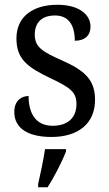

<svg xmlns="http://www.w3.org/2000/svg" viewBox="-20 -565 458 806"><path d="M196 10C307 10 379 -45 379 -146C379 -230 336 -269 239 -312C157 -348 126 -368 126 -420C126 -467 152 -500 211 -500C266 -500 294 -462 294 -394C337 -394 360 -417 360 -453C360 -503 313 -545 221 -545C118 -545 49 -495 49 -404C49 -318 93 -284 191 -237C277 -197 301 -177 301 -128C301 -72 266 -37 201 -37C128 -37 100 -92 100 -162C74 -162 40 -146 40 -95C40 -25 100 10 196 10ZM140 208V221H180C207 179 241 113 257 71V61H169C162 109 150 164 140 208Z"/></svg>

Font: Noto Serif Bengali SemiCondensed
Style: Regular
Weight: 400
Width: 4
Designer: Juan Bruce, Universal Thirst, Indian Type Foundry and the Monotype Design Team.
Foundry: Monotype Imaging Inc.
Version: Version 2.003